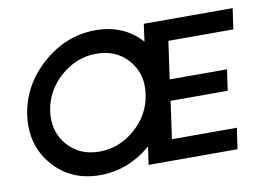

<svg xmlns="http://www.w3.org/2000/svg" viewBox="-80 -891 1456 1030"><g transform="rotate(-10 648.0 -376.0)"><path d="M1226 -637H872L843 -432H1155L1139 -318H828L799 -114H1153L1136 0H652L666 -98Q541 9 388 9Q228 9 131.5 -103.5Q35 -216 57 -376Q80 -536 208 -648.5Q336 -761 496 -761Q650 -761 745 -655L758 -750H1242ZM406 -116Q514 -116 600.5 -191.5Q687 -267 702 -376Q718 -485 653 -560.5Q588 -636 479 -636Q370 -636 284 -560.5Q198 -485 182 -376Q167 -267 232 -191.5Q297 -116 406 -116Z"/></g></svg>

Font: Oakes Grotesk
Style: Bold Italic
Weight: 600
Italic angle: -8°
Designer: Samuel Oakes
Foundry: Samuel Oakes
Version: Version 1.000;PS 001.000;hotconv 1.0.88;makeotf.lib2.5.64775